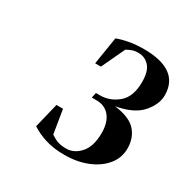

<svg xmlns="http://www.w3.org/2000/svg" viewBox="-105 -917 595 606"><g transform="rotate(30 192.0 -613.5)"><path d="M203 -406Q164 -406 133.5 -415.5Q103 -425 81 -440L103 -530H127L141 -444Q141 -444 156 -435Q171 -426 198 -426Q227 -426 249 -451Q271 -476 271 -525Q271 -563 253.5 -584.5Q236 -606 205 -606H188L192 -625H207Q243 -625 272 -649.5Q301 -674 301 -728Q301 -767 285 -784.5Q269 -802 245 -802Q229 -802 216.5 -796Q204 -790 204 -790L164 -705H143L159 -805Q177 -812 201.5 -816.5Q226 -821 254 -821Q384 -821 384 -727Q384 -694 356 -662Q328 -630 265 -619Q321 -612 343.5 -586.5Q366 -561 366 -523Q366 -489 344.5 -462.5Q323 -436 286 -421Q249 -406 203 -406Z"/></g></svg>

Font: DeepMind Serif Text
Style: Italic
Weight: 400
Italic angle: -12°
Designer: Frank Grießhammer / Modifications: Colophon Foundry
Foundry: Colophon Foundry
Version: Version 5.003; ttfautohint (v1.8.2)